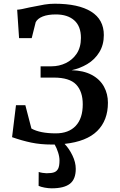

<svg xmlns="http://www.w3.org/2000/svg" viewBox="-20 -771 645 1032"><path d="M327.1 2.4Q351.1 26.9 369.1 64Q387.2 101.1 387.2 136.7Q387.2 192.4 355.7 216.8Q324.2 241.2 258.3 241.2H257.8Q240.2 241.2 220.2 237.5Q200.2 233.9 187.5 228L188 153.3Q196.3 156.2 209 158.2Q221.7 160.2 230 160.2H230.5Q257.3 160.2 271.2 155Q285.2 149.9 292.5 135.7Q299.8 121.1 299.8 91.3Q299.8 71.8 292.2 48.1Q284.7 24.4 273.9 5.9H257.8Q197.8 5.9 147.7 -4.6Q97.7 -15.1 44.9 -33.7L65.9 -205.6H116.2L148.9 -80.1Q195.3 -54.2 279.8 -54.2Q349.1 -54.2 387 -94.5Q424.8 -134.8 424.8 -210.4Q424.8 -279.3 389.2 -316.7Q353.5 -354 269 -354H198.2V-414.6H256.8Q297.9 -414.6 333.7 -431.9Q369.6 -449.2 392.1 -482.4Q415 -517.1 415 -567.4Q415 -629.9 379.2 -661.6Q343.3 -693.4 280.3 -693.4Q237.3 -693.4 209.7 -682.4Q182.1 -671.4 171.9 -651.9L150.4 -565.9H82.5L72.3 -718.8Q89.8 -719.2 138.2 -731Q192.4 -742.2 219.5 -746.6Q246.6 -751 274.4 -751Q401.9 -751 470 -708.5Q538.1 -666 538.1 -582.5Q538.1 -530.3 513.9 -490.5Q489.7 -450.7 448.7 -426.3Q409.7 -403.3 364.7 -393.6Q428.2 -392.1 472.7 -368.7Q517.1 -345.2 539.1 -304.7Q560.1 -266.1 560.1 -218.8Q560.1 -124 502.7 -67.1Q445.3 -10.3 327.1 2.4Z"/></svg>

Font: Merriweather
Style: Regular
Weight: 400
Designer: Eben Sorkin
Foundry: Eben Sorkin
Version: Version 1.584; ttfautohint (v1.8.1)